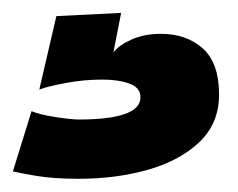

<svg xmlns="http://www.w3.org/2000/svg" viewBox="-20 -31 370 298"><path d="M102 246.5Q63 246.5 35.2 241.8Q7.5 237 0 235L29 141.5Q40 146.5 65 150.5Q90 154.5 103 154.5Q149 154.5 173.5 146Q198 137.5 198 120Q198 105 181 98.8Q164 92.5 138.5 92.5Q110.5 92.5 82.2 97.8Q54 103 41 108L67.5 -6L168 -11L156 50.5Q164.5 39 184.5 30.2Q204.5 21.5 229.5 21.5Q269.5 21.5 294.8 44.2Q320 67 320 115.5Q320 160.5 289.5 189.5Q259 218.5 209.5 232.5Q160 246.5 102 246.5Z"/></svg>

Font: Grandstander ExtraBold
Style: Regular
Weight: 800
Designer: Tyler Finck
Foundry: Etcetera Type Co
Version: Version 1.200; ttfautohint (v1.8.3)